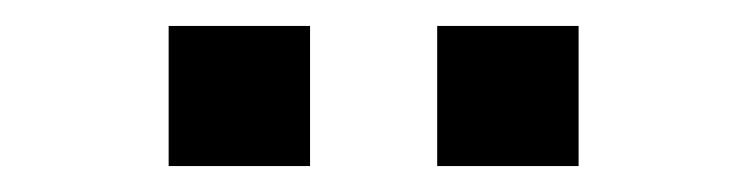

<svg xmlns="http://www.w3.org/2000/svg" viewBox="-20 -691 582 148"><path d="M317 -563V-671H426V-563ZM110 -563V-671H219V-563Z"/></svg>

Font: Coval
Style: Bold
Weight: 700
Foundry: Context Ltd
Version: Version 001.000